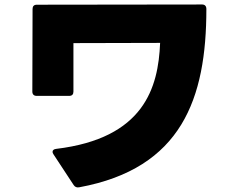

<svg xmlns="http://www.w3.org/2000/svg" viewBox="-20 -774 1040 855"><path d="M333 60C789 -24 899 -335 899 -734C899 -747 892 -754 880 -754L144 -753C131 -753 125 -746 125 -734L124 -366C124 -354 131 -347 143 -347H288C301 -347 307 -354 307 -366V-582L693 -583C685 -383 621 -158 230 -111C220 -110 214 -105 214 -98C214 -95 215 -91 218 -87L308 50C314 59 322 62 333 60Z"/></svg>

Font: LINE Seed JP App_OTF ExtraBold
Style: Regular
Weight: 800
Designer: LINE & Fontrix & Fontworks
Version: Version 1.013